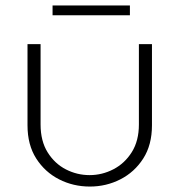

<svg xmlns="http://www.w3.org/2000/svg" viewBox="-20 -672 659 705"><path d="M310 13Q249 13 197 -13.5Q145 -40 113 -90Q81 -140 81 -212V-510H129V-215Q129 -154 155 -112.5Q181 -71 222 -50Q263 -29 309 -29Q355 -29 396.5 -50.5Q438 -72 464 -113.5Q490 -155 490 -215V-510H538V-212Q538 -140 506 -90Q474 -40 422 -13.5Q370 13 310 13ZM173 -616V-652H457V-616Z"/></svg>

Font: MuseoModerno ExtraLight
Style: Regular
Weight: 200
Designer: Pablo Cosgaya, Héctor Gatti, Marcela Romero, and the Authors of The MuseoModerno Project.
Foundry: Omnibus-Type Team
Version: Version 1.001